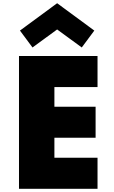

<svg xmlns="http://www.w3.org/2000/svg" viewBox="-20 -1173 710 1193"><path d="M98 0H586V-193H318V-317H574V-510H318V-632H586V-825H98ZM182 -878 335 -990 488 -878 566 -983 335 -1153 104 -983Z"/></svg>

Font: Spartan Black
Style: Regular
Weight: 900
Designer: Matt Bailey, Mirko Velimirovic
Foundry: Matt Bailey
Version: Version 1.003; ttfautohint (v1.8.3)